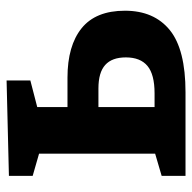

<svg xmlns="http://www.w3.org/2000/svg" viewBox="-20 -558 578 577"><g transform="rotate(-90 268.5 -269.0)"><path d="M29 0V-71.7L106 -94.3L95.7 -81.7V-462L111 -435.7L29 -459.3V-530.7L315.7 -537.7V-466.3L213 -439.7L235.7 -462V-336.7L213.7 -354.7H324Q420 -354.7 472.7 -312.2Q525.3 -269.7 525.3 -182Q525.3 -94.7 467.2 -47.3Q409 0 280 0ZM235.7 -73.3 213.7 -93H277Q333.7 -93 359.3 -114.3Q385 -135.7 385 -179.3Q385 -221 362.3 -241.3Q339.7 -261.7 291.7 -261.7H213.7L235.7 -280Z"/></g></svg>

Font: Bitter Thin
Style: Regular
Weight: 100
Designer: Sol Matas, and Bitter project Authors
Foundry: Sol Matas
Version: Version 2.002